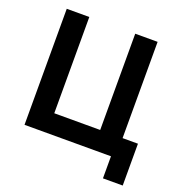

<svg xmlns="http://www.w3.org/2000/svg" viewBox="-147 -839 1051 1104"><g transform="rotate(20 378.0 -287.5)"><path d="M603 135V0H74V-710H212V-121H493V-710H630V-121H724V135Z"/></g></svg>

Font: Raleway
Style: Bold
Weight: 700
Designer: Matt McInerney, Pablo Impallari, Rodrigo Fuenzalida
Foundry: Matt McInerney, Pablo Impallari, Rodrigo Fuenzalida
Version: Version 4.026